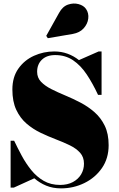

<svg xmlns="http://www.w3.org/2000/svg" viewBox="-20 -1051 674 1086"><path d="M325 14.5Q278.5 14.5 241.2 -1Q204 -16.5 174 -42.5L58.5 10H40V-255H60Q79.5 -214 103 -170.2Q126.5 -126.5 156.8 -89Q187 -51.5 227 -28.2Q267 -5 320 -5Q362 -5 392.2 -21.2Q422.5 -37.5 438.8 -64.8Q455 -92 455 -125Q455 -162.5 433 -187Q411 -211.5 375 -229Q339 -246.5 295.8 -263Q252.5 -279.5 209.2 -300.2Q166 -321 130 -352Q94 -383 72 -429.8Q50 -476.5 50 -545Q50 -615 84 -663Q118 -711 172.2 -735.5Q226.5 -760 287 -760Q327 -760 362 -747.2Q397 -734.5 426.5 -711L538 -760H554.5V-514.5H534.5Q504.5 -579 470.5 -630Q436.5 -681 393.2 -710.2Q350 -739.5 292 -739.5Q244.5 -739.5 217.2 -713.5Q190 -687.5 190 -645Q190 -611.5 212 -588.5Q234 -565.5 270 -547.2Q306 -529 349.2 -511Q392.5 -493 435.5 -470.5Q478.5 -448 514.5 -416.5Q550.5 -385 572.5 -339.8Q594.5 -294.5 594.5 -230Q594.5 -155 556.5 -100.2Q518.5 -45.5 457 -15.5Q395.5 14.5 325 14.5ZM250.5 -835 241.5 -848 314 -978Q334 -1014.5 364.8 -1025Q395.5 -1035.5 424.2 -1027.8Q453 -1020 466.5 -1000.5Q483 -976.5 479.2 -946Q475.5 -915.5 453.2 -890.8Q431 -866 391.5 -859Z"/></svg>

Font: Bodoni Moda Black
Style: Regular
Weight: 900
Version: Version 2.005